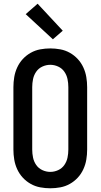

<svg xmlns="http://www.w3.org/2000/svg" viewBox="-20 -1003 540 1031"><path d="M250 8Q223 8 196 3Q169 -2 145 -15.5Q121 -29 102.5 -49Q84 -69 72.5 -94Q61 -119 56.5 -146Q52 -173 52 -200V-535Q52 -562 56.5 -589Q61 -616 72.5 -641Q84 -666 102.5 -686Q121 -706 145 -719.5Q169 -733 196 -738Q223 -743 250 -743Q277 -743 304 -738Q331 -733 355 -719.5Q379 -706 397.5 -686Q416 -666 427.5 -641Q439 -616 443.5 -589Q448 -562 448 -535V-200Q448 -173 443.5 -146Q439 -119 427.5 -94Q416 -69 397.5 -49Q379 -29 355 -15.5Q331 -2 304 3Q277 8 250 8ZM250 -80Q272 -80 292.5 -89.5Q313 -99 325.5 -117Q338 -135 342.5 -156.5Q347 -178 347 -200V-535Q347 -557 342.5 -578.5Q338 -600 325.5 -618Q313 -636 292.5 -645.5Q272 -655 250 -655Q228 -655 207.5 -645.5Q187 -636 174.5 -618Q162 -600 157.5 -578.5Q153 -557 153 -535V-200Q153 -178 157.5 -156.5Q162 -135 174.5 -117Q187 -99 207.5 -89.5Q228 -80 250 -80ZM264 -792 118 -927 182 -983 317 -838Z"/></svg>

Font: Iosevka SS04 Semibold
Style: Regular
Weight: 600
Monospace: yes
Designer: Belleve Invis
Foundry: Belleve Invis
Version: Version 19.0.0; ttfautohint (v1.8.4)